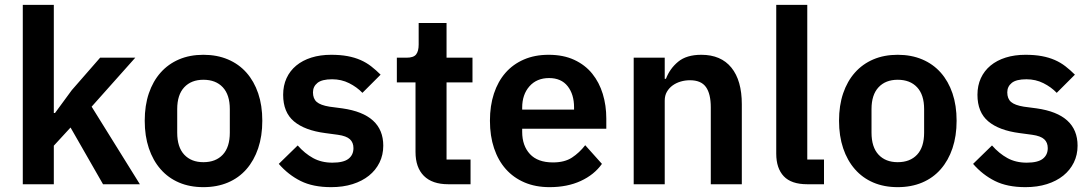

<svg xmlns="http://www.w3.org/2000/svg" viewBox="-20 -760 4504 792"><path d="M74 -740H202V-294H207L276 -388L393 -522H538L358 -320L557 0H405L271 -234L202 -159V0H74Z M819 12Q763 12 718.5 -7Q674 -26 642.5 -62Q611 -98 594 -148.5Q577 -199 577 -262Q577 -325 594 -375Q611 -425 642.5 -460.5Q674 -496 718.5 -515Q763 -534 819 -534Q875 -534 920 -515Q965 -496 996.5 -460.5Q1028 -425 1045 -375Q1062 -325 1062 -262Q1062 -199 1045 -148.5Q1028 -98 996.5 -62Q965 -26 920 -7Q875 12 819 12ZM819 -91Q870 -91 899 -122Q928 -153 928 -213V-310Q928 -369 899 -400Q870 -431 819 -431Q769 -431 740 -400Q711 -369 711 -310V-213Q711 -153 740 -122Q769 -91 819 -91Z M1346 12Q1271 12 1220 -13.5Q1169 -39 1130 -84L1208 -160Q1237 -127 1271.5 -108Q1306 -89 1351 -89Q1397 -89 1417.5 -105Q1438 -121 1438 -149Q1438 -172 1423.5 -185.5Q1409 -199 1374 -204L1322 -211Q1237 -222 1192.5 -259.5Q1148 -297 1148 -369Q1148 -407 1162 -437.5Q1176 -468 1202 -489.5Q1228 -511 1264.5 -522.5Q1301 -534 1346 -534Q1384 -534 1413.5 -528.5Q1443 -523 1467 -512.5Q1491 -502 1511 -486.5Q1531 -471 1550 -452L1475 -377Q1452 -401 1420 -417Q1388 -433 1350 -433Q1308 -433 1289.5 -418Q1271 -403 1271 -379Q1271 -353 1286.5 -339.5Q1302 -326 1339 -320L1392 -313Q1561 -289 1561 -159Q1561 -121 1545.5 -89.5Q1530 -58 1502 -35.5Q1474 -13 1434.5 -0.5Q1395 12 1346 12Z M1829 0Q1763 0 1728.5 -34.5Q1694 -69 1694 -133V-420H1617V-522H1657Q1686 -522 1696.5 -535.5Q1707 -549 1707 -576V-665H1822V-522H1929V-420H1822V-102H1921V0Z M2247 12Q2189 12 2143.5 -7.5Q2098 -27 2066.5 -62.5Q2035 -98 2018 -148.5Q2001 -199 2001 -262Q2001 -324 2017.5 -374Q2034 -424 2065 -459.5Q2096 -495 2141 -514.5Q2186 -534 2243 -534Q2304 -534 2349 -513Q2394 -492 2423 -456Q2452 -420 2466.5 -372.5Q2481 -325 2481 -271V-229H2134V-216Q2134 -159 2166 -124.5Q2198 -90 2261 -90Q2309 -90 2339.5 -110Q2370 -130 2394 -161L2463 -84Q2431 -39 2375.5 -13.5Q2320 12 2247 12ZM2245 -438Q2194 -438 2164 -404Q2134 -370 2134 -316V-308H2348V-317Q2348 -371 2321.5 -404.5Q2295 -438 2245 -438Z M2594 0V-522H2722V-435H2727Q2743 -477 2777.5 -505.5Q2812 -534 2873 -534Q2954 -534 2997 -481Q3040 -428 3040 -330V0H2912V-317Q2912 -373 2892 -401Q2872 -429 2826 -429Q2806 -429 2787.5 -423.5Q2769 -418 2754.5 -407.5Q2740 -397 2731 -381.5Q2722 -366 2722 -345V0Z M3310 0Q3244 0 3213 -33Q3182 -66 3182 -126V-740H3310V-102H3379V0Z M3683 12Q3627 12 3582.5 -7Q3538 -26 3506.5 -62Q3475 -98 3458 -148.5Q3441 -199 3441 -262Q3441 -325 3458 -375Q3475 -425 3506.5 -460.5Q3538 -496 3582.5 -515Q3627 -534 3683 -534Q3739 -534 3784 -515Q3829 -496 3860.5 -460.5Q3892 -425 3909 -375Q3926 -325 3926 -262Q3926 -199 3909 -148.5Q3892 -98 3860.5 -62Q3829 -26 3784 -7Q3739 12 3683 12ZM3683 -91Q3734 -91 3763 -122Q3792 -153 3792 -213V-310Q3792 -369 3763 -400Q3734 -431 3683 -431Q3633 -431 3604 -400Q3575 -369 3575 -310V-213Q3575 -153 3604 -122Q3633 -91 3683 -91Z M4210 12Q4135 12 4084 -13.5Q4033 -39 3994 -84L4072 -160Q4101 -127 4135.5 -108Q4170 -89 4215 -89Q4261 -89 4281.5 -105Q4302 -121 4302 -149Q4302 -172 4287.5 -185.5Q4273 -199 4238 -204L4186 -211Q4101 -222 4056.5 -259.5Q4012 -297 4012 -369Q4012 -407 4026 -437.5Q4040 -468 4066 -489.5Q4092 -511 4128.5 -522.5Q4165 -534 4210 -534Q4248 -534 4277.5 -528.5Q4307 -523 4331 -512.5Q4355 -502 4375 -486.5Q4395 -471 4414 -452L4339 -377Q4316 -401 4284 -417Q4252 -433 4214 -433Q4172 -433 4153.5 -418Q4135 -403 4135 -379Q4135 -353 4150.5 -339.5Q4166 -326 4203 -320L4256 -313Q4425 -289 4425 -159Q4425 -121 4409.5 -89.5Q4394 -58 4366 -35.5Q4338 -13 4298.5 -0.5Q4259 12 4210 12Z"/></svg>

Font: IBM Plex Sans Arabic SemiBold
Style: Regular
Weight: 600
Designer: Mike Abbink, Paul van der Laan, Pieter van Rosmalen, Wael Morcos, Khajak Apelian
Foundry: Bold Monday
Version: Version 1.1